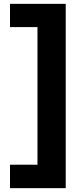

<svg xmlns="http://www.w3.org/2000/svg" viewBox="-20 -812 420 999"><path d="M322 -792V167H32V45H175V-671H32V-792Z"/></svg>

Font: Hubot Sans SemiExpanded
Style: Bold
Weight: 700
Width: 6
Designer: Deni Anggara
Foundry: GitHub, Inc., Subsidiary of Microsoft Corporation
Version: Version 2.000